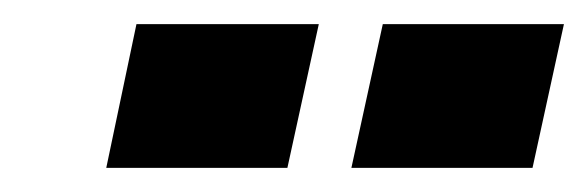

<svg xmlns="http://www.w3.org/2000/svg" viewBox="-20 -712 487 159"><path d="M68 -573 93 -692H244L218 -573ZM271 -573 297 -692H447L421 -573Z"/></svg>

Font: Saira Semi Condensed Black
Style: Italic
Weight: 900
Width: 4
Italic angle: -12°
Designer: Hector Gatti with collaboration of the Omnibus-Type team
Foundry: Omnibus-Type
Version: Version 1.001; ttfautohint (v1.8)